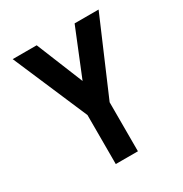

<svg xmlns="http://www.w3.org/2000/svg" viewBox="-171 -863 942 991"><g transform="rotate(-30 300.0 -367.5)"><path d="M234 0V-292L44 -735H187L300 -457L413 -735H556L366 -292V0Z"/></g></svg>

Font: Iosevka Custom XBdEx
Style: Regular
Weight: 800
Width: 7
Monospace: yes
Designer: Belleve Invis
Foundry: Belleve Invis
Version: Version 11.2.4; ttfautohint (v1.8.4)